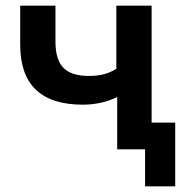

<svg xmlns="http://www.w3.org/2000/svg" viewBox="-20 -525 636 675"><path d="M392 0V-184Q337 -157 271 -157Q51 -157 51 -368V-505H175V-379Q175 -315 203 -286.5Q231 -258 293 -258Q322 -258 345 -264Q368 -270 389 -283V-505H513V-94H596V130H490V0Z"/></svg>

Font: MulishBold
Style: Bold
Weight: 700
Designer: Vernon Adams
Foundry: Vernon Adams
Version: Version 3.602; ttfautohint (v1.8.3)